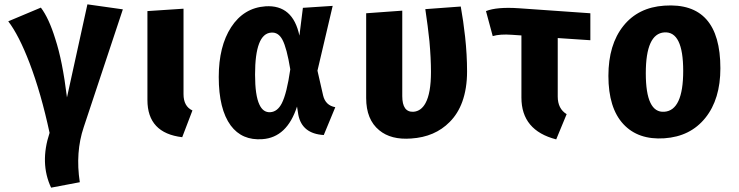

<svg xmlns="http://www.w3.org/2000/svg" viewBox="-20 -618 3398 883"><path d="M168 -583Q205 -534 234 -440Q251 -388 264 -323Q278 -252 288 -170L382 -598L545 -575L365 -33Q326 83 347 220L215 245Q162 132 208 -7Q169 -189 116 -328Q67 -456 18 -520Z M824 -185Q824 -129 865 -110L818 13Q658 -6 658 -158V-567L824 -578Z M1357 -454 1373 -582 1510 -591 1440 -293 1466 -179Q1477 -133 1522 -125L1469 3Q1369 -3 1352 -90L1346 -128Q1300 14 1187 22Q1093 29 1041 -41Q986 -116 986 -264Q986 -405 1043 -493Q1101 -582 1201 -589Q1327 -597 1357 -454ZM1153 -275Q1153 -179 1173 -137Q1190 -100 1223 -102Q1256 -104 1276 -143Q1299 -188 1315 -299Q1299 -397 1279 -435Q1260 -471 1227 -468Q1153 -463 1153 -275Z M2099 -588Q2105 -551 2110 -520L2119 -449Q2128 -367 2128 -289Q2128 -211 2106 -150Q2086 -95 2048 -57Q1980 12 1871 19Q1778 26 1724 -19Q1664 -68 1664 -167V-557L1830 -569V-176Q1830 -101 1882 -104Q1917 -107 1937 -144Q1962 -190 1962 -287Q1962 -349 1955 -428Q1948 -496 1936 -576Z M2545 -443V-174Q2545 -118 2586 -93L2538 23Q2378 -18 2378 -169V-455L2334 -458Q2280 -462 2246 -452L2215 -567Q2265 -587 2367 -580L2695 -557V-433Z M3293 -304Q3293 -162 3224 -76Q3155 10 3035 18Q2915 26 2847 -47Q2778 -121 2778 -269Q2778 -413 2847 -499Q2915 -584 3035 -592Q3293 -610 3293 -304ZM2950 -281Q2950 -98 3035 -104Q3122 -110 3122 -292Q3122 -475 3035 -469Q2950 -463 2950 -281Z"/></svg>

Font: Xiangcui Wave Sans Xiangcui Wave Sans
Style: Regular
Weight: 800
Width: 3
Version: Version 0.920;March 28, 2024;FontCreator 14.0.0.2814 64-bit